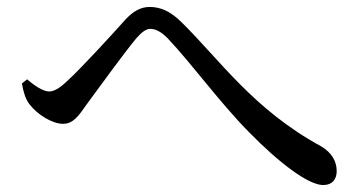

<svg xmlns="http://www.w3.org/2000/svg" viewBox="-20 -618 1040 552"><path d="M909 -86C935 -86 948 -102 948 -126C948 -153 935 -179 902 -198C708 -304 612 -446 502 -554C469 -587 440 -598 410 -598C384 -598 362 -585 340 -561C304 -521 218 -426 171 -383C151 -364 135 -355 121 -355C105 -355 81 -370 58 -390L43 -378C47 -355 53 -333 65 -318C87 -289 130 -262 161 -262C191 -262 206 -285 230 -319C266 -368 337 -466 372 -508C388 -526 400 -535 412 -535C426 -535 442 -528 461 -509C533 -433 611 -324 696 -238C781 -151 866 -86 909 -86Z"/></svg>

Font: Source Han Serif SC Medium
Style: Regular
Weight: 500
Designer: Ryoko NISHIZUKA 西塚涼子 (kana & ideographs); Frank Grießhammer (Latin, Greek & Cyrillic); Wenlong ZHANG 张文龙 (bopomofo); San
Foundry: Adobe
Version: Version 2.003;hotconv 1.1.1;makeotfexe 2.6.0